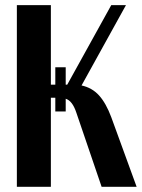

<svg xmlns="http://www.w3.org/2000/svg" viewBox="-20 -719 546 739"><path d="M505.9 0H371.1L273.9 -285.2Q258.8 -331.1 232.9 -338.9V-290H192.9V-342.8H175.8V0H44.9V-699.2H175.8V-393.1H192.9V-460H232.9V-393.1H238.8L408.2 -699.2H464.8L293.9 -390.1Q334.5 -381.3 361.3 -351.6Q388.2 -321.8 408.2 -268.1Z"/></svg>

Font: Moniqa Black Paragraph
Style: Regular
Weight: 900
Designer: Rajesh Rajput
Foundry: Rajesh Rajput
Version: Version 1.000